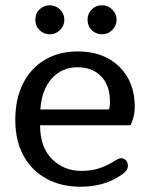

<svg xmlns="http://www.w3.org/2000/svg" viewBox="-20 -695 566 728"><path d="M114 -620Q114 -644 130 -659.5Q146 -675 169 -675Q191 -675 207.5 -659Q224 -643 224 -620Q224 -597 207.5 -581Q191 -565 169 -565Q146 -565 130 -580.5Q114 -596 114 -620ZM312 -620Q312 -644 328 -659.5Q344 -675 367 -675Q389 -675 405.5 -659Q422 -643 422 -620Q422 -597 405.5 -581Q389 -565 367 -565Q344 -565 328 -580.5Q312 -596 312 -620ZM38 -240Q38 -320 67.5 -378.5Q97 -437 150.5 -468.5Q204 -500 275 -500Q373 -500 432 -442.5Q491 -385 491 -290Q491 -254 475 -220H132Q132 -136 177.5 -91.5Q223 -47 289 -47Q325 -47 355 -56.5Q385 -66 415 -85Q430 -95 439 -95Q450 -95 457.5 -87Q465 -79 465 -67Q465 -55 456.5 -45.5Q448 -36 430 -25Q369 13 285 13Q213 13 157 -17Q101 -47 69.5 -104Q38 -161 38 -240ZM393 -280Q397 -291 397 -309Q397 -371 363.5 -405.5Q330 -440 274 -440Q215 -440 176.5 -397.5Q138 -355 133 -280Z"/></svg>

Font: Maitree Medium
Style: Regular
Weight: 500
Designer: CadsonDemak Team
Foundry: CadsonDemak
Version: Version 1.000